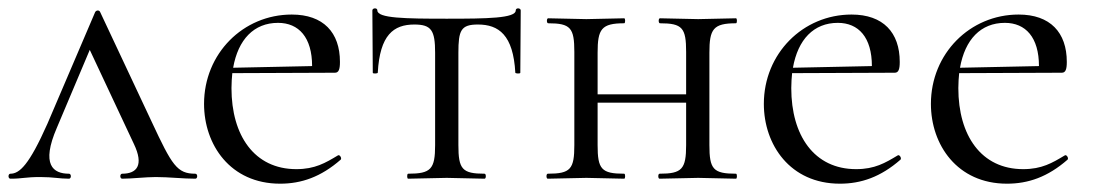

<svg xmlns="http://www.w3.org/2000/svg" viewBox="-22 -430 2632 462"><path d="M3 0C33 0 38 -4 75 -4C107 -4 120 0 144 0C150 0 150 -12 144 -12C106 -12 76 -33 115 -123L194 -310L300 -84C325 -32 307 -12 272 -12C266 -12 266 0 272 0C296 0 328 -4 353 -4C384 -4 418 0 448 0C454 0 454 -12 448 -12C404 -12 392 -32 343 -137L219 -401C217 -406 210 -406 207 -401L92 -132C48 -33 25 -12 3 -12C-3 -12 -3 0 3 0Z M652 12C703 12 750 -4 798 -46C801 -50 795 -59 791 -56C761 -38 736 -23 691 -23C590 -23 535 -104 535 -218C535 -231 536 -244 537 -254L784 -255C793 -255 796 -263 796 -281C796 -352 756 -395 680 -395C563 -395 469 -301 469 -180C469 -82 532 12 652 12ZM539 -267C551 -335 589 -375 647 -375C697 -375 729 -340 729 -271Z M960 0 1053 -2 1144 0C1148 0 1148 -12 1144 -12C1090 -12 1081 -23 1081 -81V-303C1081 -357 1087 -371 1128 -371C1178 -371 1213 -346 1218 -255C1218 -253 1230 -252 1230 -255L1231 -405C1231 -411 1219 -412 1219 -405C1219 -386 1150 -385 1053 -385C953 -385 886 -386 886 -405C886 -412 874 -411 874 -405L875 -255C875 -252 887 -253 887 -255C892 -346 925 -371 975 -371C1016 -371 1025 -357 1025 -303V-81C1025 -23 1015 -12 960 -12C957 -12 957 0 960 0Z M1360 -305V-81C1360 -23 1351 -12 1296 -12C1292 -12 1292 0 1296 0L1389 -2L1480 0C1483 0 1483 -12 1480 -12C1425 -12 1416 -23 1416 -81V-183H1629V-81C1629 -23 1619 -12 1565 -12C1561 -12 1561 0 1565 0L1658 -2L1749 0C1752 0 1752 -12 1749 -12C1694 -12 1685 -23 1685 -81V-303C1685 -360 1694 -374 1749 -374C1752 -374 1752 -386 1749 -386L1658 -384L1566 -386C1562 -386 1562 -374 1566 -374C1620 -374 1629 -363 1629 -305V-203H1416V-303C1416 -360 1425 -374 1480 -374C1483 -374 1483 -386 1480 -386L1389 -384L1297 -386C1293 -386 1293 -374 1297 -374C1351 -374 1360 -363 1360 -305Z M1999 12C2050 12 2097 -4 2145 -46C2148 -50 2142 -59 2138 -56C2108 -38 2083 -23 2038 -23C1937 -23 1882 -104 1882 -218C1882 -231 1883 -244 1884 -254L2131 -255C2140 -255 2143 -263 2143 -281C2143 -352 2103 -395 2027 -395C1910 -395 1816 -301 1816 -180C1816 -82 1879 12 1999 12ZM1886 -267C1898 -335 1936 -375 1994 -375C2044 -375 2076 -340 2076 -271Z M2401 12C2452 12 2499 -4 2547 -46C2550 -50 2544 -59 2540 -56C2510 -38 2485 -23 2440 -23C2339 -23 2284 -104 2284 -218C2284 -231 2285 -244 2286 -254L2533 -255C2542 -255 2545 -263 2545 -281C2545 -352 2505 -395 2429 -395C2312 -395 2218 -301 2218 -180C2218 -82 2281 12 2401 12ZM2288 -267C2300 -335 2338 -375 2396 -375C2446 -375 2478 -340 2478 -271Z"/></svg>

Font: Cormorant Garamond
Style: Regular
Weight: 400
Designer: Christian Thalmann (Catharsis Fonts)
Foundry: Catharsis Fonts
Version: Version 4.002;Glyphs 3.4 (3410)